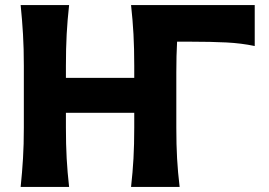

<svg xmlns="http://www.w3.org/2000/svg" viewBox="-20 -733 1054 753"><path d="M61 0Q67 -57.5 70.2 -111.5Q73.5 -165.5 73.5 -232.5V-474.5Q73.5 -543.5 70.2 -598.8Q67 -654 61 -713H251Q244.5 -654 241.5 -598.8Q238.5 -543.5 238.5 -474.5V-427.5H506.5V-474.5Q506.5 -543.5 503.5 -598.8Q500.5 -654 494 -713H979V-552.5Q927 -563.5 867.8 -566.5Q808.5 -569.5 728.5 -569.5H674.5Q671.5 -515.5 671.5 -448.5V-232.5Q671.5 -165.5 674.5 -111.5Q677.5 -57.5 684.5 0H494Q500.5 -57.5 503.5 -111.5Q506.5 -165.5 506.5 -232.5V-290.5H238.5V-232.5Q238.5 -165.5 241.5 -111.5Q244.5 -57.5 251 0Z"/></svg>

Font: Commissioner Flair
Style: Bold
Weight: 700
Designer: Kostas Bartsokas
Foundry: Kostas Bartsokas
Version: Version 1.000; ttfautohint (v1.8.3)